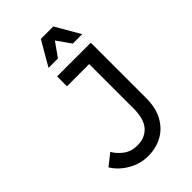

<svg xmlns="http://www.w3.org/2000/svg" viewBox="-270 -1006 1112 1112"><g transform="rotate(-45 286.5 -450.0)"><path d="M45 -107 116 -163Q134 -130 169 -104Q204 -78 254 -78Q316 -78 352.5 -118.5Q389 -159 389 -246V-609H207V-690H483V-236Q483 -156 452.5 -101Q422 -46 370.5 -18Q319 10 255 10Q190 10 133 -23Q76 -56 45 -107ZM207 -760 294 -910H396L483 -760H406L345 -846L284 -760Z"/></g></svg>

Font: Radio Canada
Style: Regular
Weight: 400
Designer: Charles Daoud, Etienne Aubert Bonn, Alexandre Saumier Demers, Jacques Le Bailly
Foundry: Radio-Canada
Version: Version 2.104;gftools[0.9.28.dev5+ged2979d]